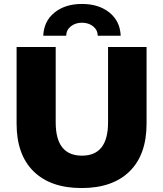

<svg xmlns="http://www.w3.org/2000/svg" viewBox="-20 -938 826 972"><path d="M64 -312V-700H262V-318Q262 -150 395 -150Q527 -150 527 -318V-700H722V-312Q722 -155 636 -70.5Q550 14 393 14Q236 14 150 -70.5Q64 -155 64 -312ZM395 -918Q480 -918 534 -874.5Q588 -831 591 -757H475Q474 -787 451 -805Q428 -823 395 -823Q362 -823 339 -805Q316 -787 315 -757H199Q202 -831 256 -874.5Q310 -918 395 -918Z"/></svg>

Font: CMG Sans ExtraBold
Style: Regular
Weight: 800
Designer: Julieta Ulanovsky
Foundry: Julieta Ulanovsky
Version: Version 7.200